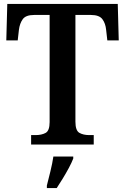

<svg xmlns="http://www.w3.org/2000/svg" viewBox="-20 -734 635 975"><path d="M138 0V-48H161Q191 -48 211.5 -59Q232 -70 232 -114V-658H153Q111 -658 95.5 -636.5Q80 -615 76 -582L70 -529H12L17 -714H578L583 -529H525L519 -582Q516 -615 500 -636.5Q484 -658 442 -658H363V-116Q363 -71 383 -59.5Q403 -48 433 -48H456V0ZM218 208Q226 177 236 136Q246 95 251 61H352V71Q344 92 329.5 119Q315 146 298.5 173Q282 200 268 221H218Z"/></svg>

Font: Noto Serif Ethiopic SemiCondensed SemiBold
Style: Regular
Weight: 600
Width: 4
Designer: Monotype Design Team
Foundry: Monotype Imaging Inc.
Version: Version 2.102; ttfautohint (v1.8.4.7-5d5b)